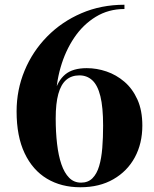

<svg xmlns="http://www.w3.org/2000/svg" viewBox="-20 -780 650 810"><path d="M319 10Q238.5 10 178 -26.2Q117.5 -62.5 83.8 -133.8Q50 -205 50 -310Q50 -401 83.8 -482.2Q117.5 -563.5 179 -626Q240.5 -688.5 323.5 -724.2Q406.5 -760 505 -760V-742Q438 -742 384.2 -709.2Q330.5 -676.5 293 -620.8Q255.5 -565 235.5 -495.2Q215.5 -425.5 215.5 -352L215 -280.5Q215 -222.5 220.8 -173Q226.5 -123.5 239 -87Q251.5 -50.5 271.8 -30Q292 -9.5 322 -9.5Q351.5 -9.5 370 -28Q388.5 -46.5 398.2 -79.2Q408 -112 411.5 -155.8Q415 -199.5 415 -250Q415 -327.5 403.5 -374Q392 -420.5 369.5 -441.2Q347 -462 315 -462Q281.5 -462 259.2 -442.8Q237 -423.5 226 -383.5Q215 -343.5 215 -280.5H199.5Q199.5 -344 211.5 -391.8Q223.5 -439.5 255.2 -466Q287 -492.5 346 -492.5Q388 -492.5 429.2 -478.5Q470.5 -464.5 504.8 -435.2Q539 -406 559.8 -360Q580.5 -314 580.5 -250Q580.5 -175 548.8 -116.2Q517 -57.5 458.2 -23.8Q399.5 10 319 10Z"/></svg>

Font: Bodoni Moda
Style: Bold
Weight: 700
Designer: Owen Earl
Foundry: indestructible type
Version: Version 2.005